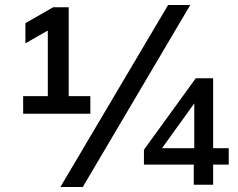

<svg xmlns="http://www.w3.org/2000/svg" viewBox="-20 -734 944 763"><path d="M72 -282V-352H170V-633H206L81 -562V-642L191 -705H253V-352H339V-282ZM309 9H220L648 -714H736ZM750 0V-80H552V-139L758 -423H827V-145H889V-80H827V0ZM752 -145V-337H762L613 -130V-145Z"/></svg>

Font: Mulish ExtraLight SemiBold
Style: Regular
Weight: 600
Version: Version 3.603